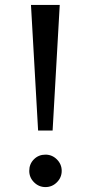

<svg xmlns="http://www.w3.org/2000/svg" viewBox="-20 -748 369 781"><path d="M106 -728H223L194 -217H135ZM231 -53Q231 -26 211.5 -6.5Q192 13 165 13Q138 13 118.5 -6.5Q99 -26 99 -53Q99 -81 118 -100Q137 -119 165 -119Q192 -119 211.5 -99.5Q231 -80 231 -53Z"/></svg>

Font: Rosario Light Light
Style: Regular
Weight: 300
Version: Version 1.101; ttfautohint (v1.8.1.43-b0c9)